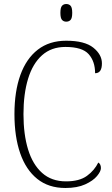

<svg xmlns="http://www.w3.org/2000/svg" viewBox="-20 -927 559 957"><path d="M306 10Q222 10 165.5 -35.5Q109 -81 80.5 -163.5Q52 -246 52 -358Q52 -471 81.5 -553Q111 -635 168.5 -679.5Q226 -724 310 -724Q402 -724 445 -689.5Q488 -655 488 -611Q488 -562 454 -562Q454 -621 422 -657Q390 -693 306 -693Q236 -693 189.5 -651.5Q143 -610 120 -534.5Q97 -459 97 -358Q97 -257 120 -182Q143 -107 190 -65Q237 -23 309 -23Q376 -23 413.5 -50.5Q451 -78 470 -117Q483 -109 483 -89Q483 -73 463.5 -49.5Q444 -26 404.5 -8Q365 10 306 10ZM310 -819Q297 -819 289 -828Q281 -837 281 -863Q281 -889 289 -898Q297 -907 310 -907Q324 -907 332 -898Q340 -889 340 -863Q340 -837 332 -828Q324 -819 310 -819Z"/></svg>

Font: Noto Serif Armenian SemiCondensed ExtraLight
Style: Regular
Weight: 200
Width: 4
Designer: Monotype Design Team
Foundry: Monotype Imaging Inc.
Version: Version 2.008; ttfautohint (v1.8.4.7-5d5b)